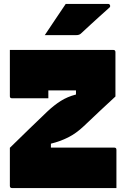

<svg xmlns="http://www.w3.org/2000/svg" viewBox="-20 -953 640 973"><path d="M225 -455H41Q30 -455 30 -465V-700H554Q565 -700 565 -689V-464Q528 -430 487.5 -392Q447 -354 405 -314Q366 -277 325 -256.5Q284 -236 238 -225V-205H559Q570 -205 570 -194V0H41Q30 0 30 -11V-204Q81 -254 129 -300.5Q177 -347 220 -388Q254 -420 288 -441.5Q322 -463 365 -474V-495H225ZM313 -933H529Q535 -933 537.5 -926.5Q540 -920 535 -915Q508 -891 486 -871Q464 -851 441.5 -830.5Q419 -810 389 -782Q381 -775 366 -775H207Q234 -815 259.5 -853.5Q285 -892 313 -933Z"/></svg>

Font: Recursive Sn Lnr St XBk
Style: Regular
Weight: 1000
Version: Version 1.079;hotconv 1.0.112;makeotfexe 2.5.65598; ttfautoh